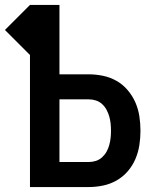

<svg xmlns="http://www.w3.org/2000/svg" viewBox="-40 -755 660 775"><path d="M81 0V-533L-20 -634L81 -735H200V-455H318Q347 -455 376 -449Q405 -443 430.5 -428.5Q456 -414 475.5 -391Q495 -368 506.5 -341.5Q518 -315 522.5 -286Q527 -257 527 -227Q527 -198 522.5 -169Q518 -140 506.5 -113Q495 -86 475.5 -63.5Q456 -41 430.5 -26.5Q405 -12 376 -6Q347 0 318 0ZM200 -101H318Q333 -101 347 -105.5Q361 -110 372 -120Q383 -130 390 -142.5Q397 -155 401 -169.5Q405 -184 406.5 -198.5Q408 -213 408 -227Q408 -242 406.5 -256.5Q405 -271 401 -285Q397 -299 390 -312Q383 -325 372 -335Q361 -345 347 -349.5Q333 -354 318 -354H200Z"/></svg>

Font: Iosevka Fixed Extended
Style: Bold
Weight: 700
Width: 7
Monospace: yes
Designer: Belleve Invis
Foundry: Belleve Invis
Version: Version 24.1.1; ttfautohint (v1.8.4)